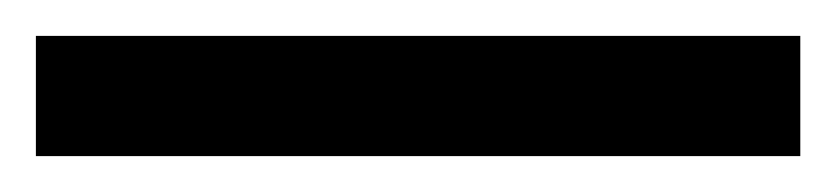

<svg xmlns="http://www.w3.org/2000/svg" viewBox="-22 70 466 107"><path d="M424 157V90H-2V157Z"/></svg>

Font: Noto Kufi Arabic SemiBold
Style: Regular
Weight: 600
Designer: Monotype Design Team, David Williams, Khaled Hosny
Foundry: Google LLC
Version: Version 2.109